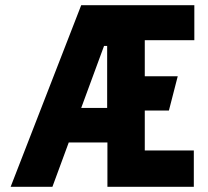

<svg xmlns="http://www.w3.org/2000/svg" viewBox="-20 -720 802 740"><path d="M394 0H727V-140H538V-294H631L665 -426H538V-565H729V-700H293L21 0H182L245 -171H394ZM293 -304 381 -543H393V-304Z"/></svg>

Font: Advent Pro ExtraBold
Style: Regular
Weight: 800
Designer: VivaRado, Andreas Kalpakidis
Foundry: VivaRado, Andreas Kalpakidis
Version: Version 3.000